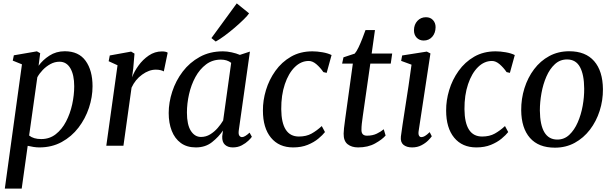

<svg xmlns="http://www.w3.org/2000/svg" viewBox="-20 -863 3625 1137"><path d="M8.5 254 110 -482 55.5 -504 62 -535.5 198.5 -559 218 -548 208.5 -473.5Q232.5 -507.5 272.5 -533.5Q312.5 -559.5 363.5 -559.5Q446 -559.5 487 -502.8Q528 -446 528 -352Q528 -288.5 506.8 -224.5Q485.5 -160.5 444.8 -107.2Q404 -54 345.5 -22Q287 10 213 10Q196.5 10 178.5 7.2Q160.5 4.5 144 0.5L108.5 254ZM152.5 -60.5Q178.5 -39.5 224 -39.5Q273.5 -39.5 310.2 -68.2Q347 -97 371.2 -143.5Q395.5 -190 407.5 -245Q419.5 -300 419.5 -352Q419.5 -419.5 396.8 -458.5Q374 -497.5 332.5 -497.5Q304 -497.5 278.5 -483.5Q253 -469.5 233 -448.5Q213 -427.5 201 -405.5Z M762 -405Q774.5 -439 800 -474.5Q825.5 -510 861 -534.2Q896.5 -558.5 939 -558.5Q963 -558.5 973 -551L950 -440Q945 -443.5 932.8 -447Q920.5 -450.5 902.5 -450.5Q862.5 -450.5 821.8 -421.2Q781 -392 759 -344L711 0H609.5L676 -476.5L623.5 -500.5L630 -534.5L756.5 -557.5L776.5 -545.5L769 -457.5Z M1394 -91Q1391 -68 1397.5 -59.5Q1404 -51 1413 -51Q1429.5 -51 1458 -77.5L1471.5 -53Q1466.5 -45 1451 -30Q1435.5 -15 1412 -2.5Q1388.5 10 1358.5 10Q1329.5 10 1312 -6Q1294.5 -22 1296 -56L1300.5 -90Q1275.5 -53 1236 -21.5Q1196.5 10 1140 10Q1086.5 10 1050.8 -16.2Q1015 -42.5 997 -88.5Q979 -134.5 979 -193.5Q979 -256 1000 -320.5Q1021 -385 1062 -439Q1103 -493 1163 -526Q1223 -559 1300.5 -559Q1324.5 -559 1352 -553Q1379.5 -547 1400.5 -538L1460 -557.5ZM1349 -491Q1324.5 -510 1288.5 -510Q1238 -510 1200.2 -481.5Q1162.5 -453 1137.2 -406.8Q1112 -360.5 1099.5 -305.2Q1087 -250 1087 -196.5Q1087 -124.5 1110.2 -88.2Q1133.5 -52 1170 -52Q1199.5 -52 1224.5 -67.2Q1249.5 -82.5 1269 -105Q1288.5 -127.5 1301.5 -149.5ZM1232 -637.5 1382 -843 1455 -784Q1446.5 -770.5 1423.2 -747.8Q1400 -725 1370 -699.2Q1340 -673.5 1309.8 -651.2Q1279.5 -629 1257.5 -617Z M1895 -436Q1876.5 -463 1853.8 -482.5Q1831 -502 1808.5 -502Q1762.5 -502 1725.5 -465.5Q1688.5 -429 1666.8 -364.5Q1645 -300 1645.5 -216.5Q1647 -54.5 1750 -54.5Q1794 -54.5 1825.2 -72Q1856.5 -89.5 1885.5 -116.5L1904.5 -81Q1891 -63.5 1865.2 -42Q1839.5 -20.5 1802 -5.2Q1764.5 10 1716 10Q1632 10 1584.5 -47.8Q1537 -105.5 1537 -208.5Q1536.5 -268 1555 -329.5Q1573.5 -391 1610.8 -443.2Q1648 -495.5 1703 -527.2Q1758 -559 1830 -559Q1857.5 -559 1889.5 -553.5Q1921.5 -548 1943.5 -537L1914.5 -431.5Z M2128.5 -176Q2124.5 -148 2122.5 -130Q2120.5 -112 2120.5 -93Q2120.5 -59.5 2153 -59.5Q2186.5 -59.5 2211.2 -71.5Q2236 -83.5 2252.5 -97.5L2263.5 -60.5Q2243.5 -37 2201.2 -13.5Q2159 10 2100.5 10Q2062.5 10 2038.5 -9Q2014.5 -28 2015 -71.5Q2015 -83 2017.2 -104Q2019.5 -125 2024.5 -161L2069.5 -486.5H2006L2014 -523.5L2080.5 -545.5Q2091 -557 2103 -582Q2115 -607 2125.8 -635Q2136.5 -663 2144.5 -685H2200.5L2181 -546H2302.5L2294 -486.5H2173Z M2420.5 10Q2388 10 2369.2 -5.5Q2350.5 -21 2354 -54.5Q2356.5 -77.5 2363.8 -124.2Q2371 -171 2380.2 -231Q2389.5 -291 2399.5 -356Q2409.5 -421 2417 -480L2355.5 -502.5L2361.5 -534.5L2507.5 -557.5L2529 -546.5L2459 -86Q2456.5 -68 2461.5 -59.5Q2466.5 -51 2475 -51Q2485 -51 2496.2 -57.5Q2507.5 -64 2524.5 -80.5L2537 -56Q2531 -47 2515.5 -31.2Q2500 -15.5 2475.8 -2.8Q2451.5 10 2420.5 10ZM2489 -623Q2463.5 -623 2447.2 -640.2Q2431 -657.5 2431.5 -685Q2432 -718 2452 -739.5Q2472 -761 2502.5 -761Q2528.5 -761 2544 -744.2Q2559.5 -727.5 2559.5 -702Q2559 -667 2539.5 -645Q2520 -623 2489 -623Z M2980 -436Q2961.5 -463 2938.8 -482.5Q2916 -502 2893.5 -502Q2847.5 -502 2810.5 -465.5Q2773.5 -429 2751.8 -364.5Q2730 -300 2730.5 -216.5Q2732 -54.5 2835 -54.5Q2879 -54.5 2910.2 -72Q2941.5 -89.5 2970.5 -116.5L2989.5 -81Q2976 -63.5 2950.2 -42Q2924.5 -20.5 2887 -5.2Q2849.5 10 2801 10Q2717 10 2669.5 -47.8Q2622 -105.5 2622 -208.5Q2621.5 -268 2640 -329.5Q2658.5 -391 2695.8 -443.2Q2733 -495.5 2788 -527.2Q2843 -559 2915 -559Q2942.5 -559 2974.5 -553.5Q3006.5 -548 3028.5 -537L2999.5 -431.5Z M3351 -559.5Q3447.5 -559.5 3498.5 -501Q3549.5 -442.5 3550.5 -335Q3551 -268.5 3531 -206.2Q3511 -144 3473.5 -95Q3436 -46 3383.5 -17.2Q3331 11.5 3266 11.5Q3169 11.5 3118.2 -46.5Q3067.5 -104.5 3066.5 -210Q3066 -278 3085.8 -340.8Q3105.5 -403.5 3142.8 -453Q3180 -502.5 3232.8 -531Q3285.5 -559.5 3351 -559.5ZM3338 -511Q3296.5 -511 3266 -483Q3235.5 -455 3215.8 -409.8Q3196 -364.5 3186.5 -311.5Q3177 -258.5 3177 -208.5Q3179 -36.5 3280.5 -36.5Q3321.5 -36.5 3351.5 -64.8Q3381.5 -93 3401.2 -138.2Q3421 -183.5 3430.5 -236.2Q3440 -289 3439.5 -338.5Q3439 -421 3414.5 -466Q3390 -511 3338 -511Z"/></svg>

Font: Merriweather Text Regular
Style: Italic
Weight: 400
Italic angle: -7.8°
Designer: Eben Sorkin
Foundry: Eben Sorkin
Version: Version 2.100; ttfautohint (v1.7.19-72a1) -l 8 -r 50 -G 200 